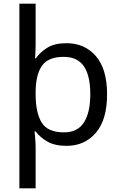

<svg xmlns="http://www.w3.org/2000/svg" viewBox="-20 -873 655 1040"><path d="M560 -362Q560 -225 499.5 -154Q439 -83 340 -83Q277 -83 237 -106Q197 -129 173 -161H167Q168 -154 169.5 -138Q171 -122 172 -105Q173 -88 173 -77V147H85V-853H173V-629Q173 -615 172 -592.5Q171 -570 170 -557H174Q198 -591 237 -615Q276 -639 340 -639Q439 -639 499.5 -569Q560 -499 560 -362ZM469 -363Q469 -464 434 -514.5Q399 -565 325 -565Q243 -565 209 -519Q175 -473 173 -381V-362Q173 -263 205.5 -209.5Q238 -156 326 -156Q400 -156 434.5 -209.5Q469 -263 469 -363Z"/></svg>

Font: Noto Sans Telugu UI
Style: Regular
Weight: 400
Designer: Jelle Bosma - Monotype Design Team
Foundry: Monotype Imaging Inc.
Version: Version 2.005; ttfautohint (v1.8.4.7-5d5b)